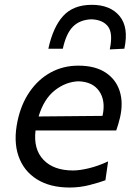

<svg xmlns="http://www.w3.org/2000/svg" viewBox="-20 -786 568 816"><path d="M276 11Q192.5 11 136.5 -24.2Q80.5 -59.5 58.5 -123Q36.5 -186.5 54.5 -271.5Q69.5 -343 106 -396Q142.5 -449 195.5 -478Q248.5 -507 313 -507Q384 -507 428.5 -477.8Q473 -448.5 488.8 -398.5Q504.5 -348.5 490 -286Q487 -272.5 482.5 -258Q478 -243.5 474 -231.5H131Q121.5 -152 164.8 -106.8Q208 -61.5 290.5 -61.5Q318.5 -61.5 358 -71Q397.5 -80.5 439.5 -100L428 -20Q401.5 -10 360.2 0.5Q319 11 276 11ZM313.5 -440.5Q259.5 -438.5 213 -402Q166.5 -365.5 144 -291L415.5 -293.5L416 -295Q429.5 -357.5 402 -398Q374.5 -438.5 313.5 -440.5ZM446.5 -576Q461 -644.5 439.2 -673.2Q417.5 -702 368.5 -704Q319 -702 290 -672.8Q261 -643.5 247 -579H185.5Q205.5 -671 248.5 -718.2Q291.5 -765.5 370.5 -765.5Q448.5 -765.5 488.2 -717.8Q528 -670 508.5 -579Z"/></svg>

Font: Commissioner Flair
Style: Italic
Weight: 400
Italic angle: -12°
Designer: Kostas Bartsokas
Foundry: Kostas Bartsokas
Version: Version 1.000; ttfautohint (v1.8.3)